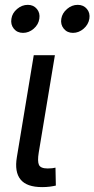

<svg xmlns="http://www.w3.org/2000/svg" viewBox="-20 -766 388 789"><path d="M153.3 2.9Q89.8 2.9 64.5 -28.3Q39.1 -59.6 49.3 -120.1L118.7 -539.1H205.6L139.2 -139.2Q133.3 -103 140.1 -88.4Q147 -73.7 175.8 -73.7Q187.5 -73.7 194.8 -74.7Q202.1 -75.7 208 -77.1L209.5 -3.4Q199.7 -1 184.8 1Q169.9 2.9 153.3 2.9ZM279.8 -630.9Q256.3 -630.9 242.2 -647.9Q228 -665 231.9 -689Q235.8 -712.4 255.6 -729.2Q275.4 -746.1 299.3 -746.1Q323.2 -746.1 337.2 -729.2Q351.1 -712.4 347.2 -689Q343.3 -665 323.5 -647.9Q303.7 -630.9 279.8 -630.9ZM74.7 -630.9Q50.8 -630.9 36.9 -647.9Q22.9 -665 26.9 -689Q30.3 -712.4 50.3 -729.2Q70.3 -746.1 94.2 -746.1Q117.7 -746.1 131.6 -729.2Q145.5 -712.4 141.6 -689Q138.2 -665 118.4 -647.9Q98.6 -630.9 74.7 -630.9Z"/></svg>

Font: Inter 18pt
Style: Italic
Weight: 400
Italic angle: -9.3988°
Designer: Rasmus Andersson
Foundry: rsms
Version: Version 4.001;git-66647c0bb